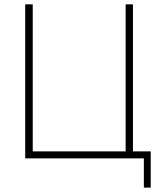

<svg xmlns="http://www.w3.org/2000/svg" viewBox="-20 -730 766 885"><path d="M643.1 134.8V0H96.2V-710H130.9V-32.2H559.1V-710H592.8V-32.2H674.8V134.8Z"/></svg>

Font: Rawline ExtraLight
Style: Regular
Weight: 275
Designer: Matt McInerney, Pablo Impallari, Rodrigo Fuenzalida
Foundry: Matt McInerney, Pablo Impallari, Rodrigo Fuenzalida
Version: Version 4.020;PS 004.020;hotconv 1.0.88;makeotf.lib2.5.64775